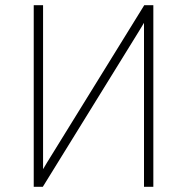

<svg xmlns="http://www.w3.org/2000/svg" viewBox="-20 -720 721 740"><path d="M110 0V-700H146V-119Q146 -106.5 146 -93.8Q146 -81 146 -68Q153.5 -81 161.5 -94Q169.5 -107 177 -119L536 -700H571V0H535V-581Q535 -594 535 -606.8Q535 -619.5 535 -632Q527.5 -619.5 519.5 -606.2Q511.5 -593 504 -581L145 0Z"/></svg>

Font: Overpass Thin
Style: Regular
Weight: 250
Designer: Delve Withrington, Dave Bailey, Thomas Jockin
Foundry: Delve Fonts LLC
Version: Version 4.000